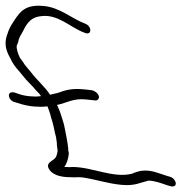

<svg xmlns="http://www.w3.org/2000/svg" viewBox="-144 -643 667 675"><path d="M-92 -284 -66 -276C-47 -271 -28 -268 -11 -268C0 -267 12 -268 23 -269C27 -256 33 -244 35 -232L41 -212C46 -194 48 -178 53 -161L55 -147C56 -143 56 -138 56 -133L58 -118C60 -110 55 -95 52 -90C45 -77 12 -72 30 -46C45 -24 79 -20 104 -20C113 -20 121 -19 128 -20C134 -20 142 -20 148 -19C194 -12 237 3 285 7C330 11 349 -1 378 -8C398 -8 423 1 443 8L457 12C485 17 475 -17 452 -22L439 -26C416 -33 387 -46 360 -43C346 -43 329 -36 319 -32C252 -16 181 -56 110 -56C104 -55 97 -55 90 -56H82C91 -68 97 -87 98 -105C97 -110 95 -115 96 -120C93 -148 87 -175 81 -205L75 -225C71 -237 67 -251 61 -264C59 -268 59 -271 56 -274C92 -281 113 -299 162 -293L190 -290C195 -289 199 -291 201 -294C211 -304 195 -323 178 -326L150 -329C107 -333 86 -326 58 -316L32 -310C14 -338 -15 -362 -35 -389L-50 -407C-54 -412 -58 -416 -61 -422L-74 -440C-82 -456 -87 -474 -85 -483L-80 -495C-79 -507 -72 -518 -66 -528C-53 -553 -42 -581 -1 -586C60 -595 103 -546 153 -528C180 -516 180 -551 155 -560C107 -578 67 -617 9 -622C-56 -628 -73 -601 -92 -574C-100 -562 -109 -548 -114 -535C-123 -510 -135 -484 -107 -437C-101 -422 -89 -406 -78 -394L-63 -376C-49 -357 -33 -345 -18 -326C-10 -317 -4 -313 0 -305C-9 -304 -18 -303 -27 -304C-40 -304 -55 -306 -70 -310L-94 -318C-124 -324 -114 -288 -92 -284Z"/></svg>

Font: Stray Cat
Style: OpSuObl
Weight: 400
Version: Version 1.0